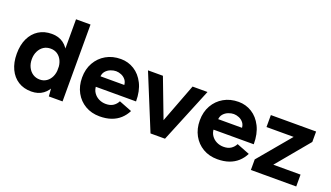

<svg xmlns="http://www.w3.org/2000/svg" viewBox="-66 -1166 2830 1643"><g transform="rotate(20 1349.0 -344.0)"><path d="M413 0 406 -93V-700H538V0ZM256 12Q187 12 136.5 -20Q86 -52 58 -111Q30 -170 30 -250Q30 -331 58 -389.5Q86 -448 136.5 -480Q187 -512 256 -512Q319 -512 362.5 -480Q406 -448 429 -389.5Q452 -331 452 -250Q452 -170 429 -111Q406 -52 362.5 -20Q319 12 256 12ZM290 -109Q324 -109 350.5 -127Q377 -145 392 -177Q407 -209 407 -250Q407 -291 392 -323Q377 -355 350.5 -372.5Q324 -390 289 -390Q253 -390 226 -372.5Q199 -355 183 -323Q167 -291 167 -250Q167 -209 183 -177Q199 -145 226.5 -127Q254 -109 290 -109Z M878 12Q804 12 747 -21.5Q690 -55 657.5 -114Q625 -173 625 -250Q625 -327 658.5 -386Q692 -445 750.5 -478.5Q809 -512 885 -512Q951 -512 1006.5 -477.5Q1062 -443 1095.5 -376.5Q1129 -310 1129 -215H750L762 -227Q762 -190 780.5 -162.5Q799 -135 828.5 -120.5Q858 -106 892 -106Q933 -106 959 -123.5Q985 -141 999 -169L1117 -123Q1096 -81 1062.5 -50.5Q1029 -20 983 -4Q937 12 878 12ZM769 -301 757 -313H998L987 -301Q987 -337 970 -358.5Q953 -380 928.5 -390Q904 -400 881 -400Q858 -400 832 -390Q806 -380 787.5 -358.5Q769 -337 769 -301Z M1350 0 1540 -500H1676L1471 0ZM1339 0 1134 -500H1270L1460 0Z M1950 12Q1876 12 1819 -21.5Q1762 -55 1729.5 -114Q1697 -173 1697 -250Q1697 -327 1730.5 -386Q1764 -445 1822.5 -478.5Q1881 -512 1957 -512Q2023 -512 2078.5 -477.5Q2134 -443 2167.5 -376.5Q2201 -310 2201 -215H1822L1834 -227Q1834 -190 1852.5 -162.5Q1871 -135 1900.5 -120.5Q1930 -106 1964 -106Q2005 -106 2031 -123.5Q2057 -141 2071 -169L2189 -123Q2168 -81 2134.5 -50.5Q2101 -20 2055 -4Q2009 12 1950 12ZM1841 -301 1829 -313H2070L2059 -301Q2059 -337 2042 -358.5Q2025 -380 2000.5 -390Q1976 -400 1953 -400Q1930 -400 1904 -390Q1878 -380 1859.5 -358.5Q1841 -337 1841 -301Z M2253 0V-96L2500 -391H2253V-500H2665V-405L2418 -108H2666V0Z"/></g></svg>

Font: Figtree
Style: Bold
Weight: 700
Designer: Erik Kennedy
Foundry: Erik Kennedy
Version: Version 2.001;gftools[0.9.30]